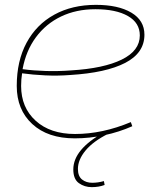

<svg xmlns="http://www.w3.org/2000/svg" viewBox="-20 -560 640 791"><path d="M525 -40Q471 -16 410 -3Q349 10 288 10Q177 10 113 -49Q49 -108 49 -206Q49 -309 89.5 -384Q130 -459 203.5 -499.5Q277 -540 375 -540Q467 -540 521 -508Q575 -476 575 -417Q575 -342 496 -301Q417 -260 269 -251Q218 -247 166 -249.5Q114 -252 71 -258Q67 -233 67 -206Q67 -117 127 -62.5Q187 -8 289 -8Q402 -8 519 -57ZM373 -522Q294 -522 231.5 -492Q169 -462 128 -406.5Q87 -351 73 -275Q118 -269 169.5 -267.5Q221 -266 273 -270Q407 -278 481.5 -314.5Q556 -351 556 -414Q556 -466 507 -494Q458 -522 373 -522ZM409 -15 426 -9Q364 22 332.5 60Q301 98 301 136Q301 166 318 179.5Q335 193 360 193Q384 193 408 186L411 202Q387 211 358 211Q328 211 305 194.5Q282 178 282 138Q282 55 409 -15Z"/></svg>

Font: Georama Extended Thin
Style: Italic
Weight: 100
Width: 7
Italic angle: -9°
Designer: Jean-Baptiste Levee
Foundry: Production Type
Version: Version 1.000